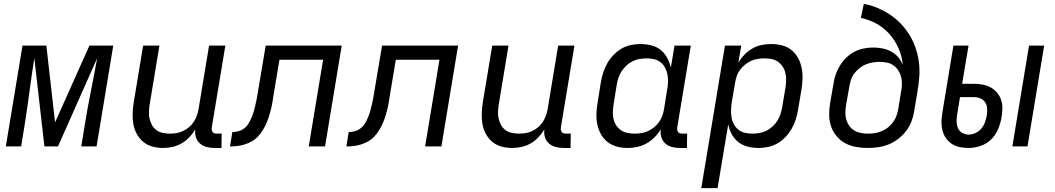

<svg xmlns="http://www.w3.org/2000/svg" viewBox="-20 -755 5440 990"><path d="M10 0 96 -520H219L264 -124L441 -520H564L478 0H399L416 -104Q430 -192 447.5 -279.5Q465 -367 481 -455L279 0H209L157 -455Q143 -367 131.5 -279.5Q120 -192 106 -104L89 0Z M821 8Q792 8 765 0.5Q738 -7 718 -24Q698 -41 685 -65Q672 -89 667.5 -116.5Q663 -144 664 -172.5Q665 -201 670 -230L718 -520H802L752 -218Q749 -199 748 -180Q747 -161 751 -143.5Q755 -126 763.5 -110.5Q772 -95 786 -84.5Q800 -74 818 -70Q836 -66 855 -66Q872 -66 889 -68.5Q906 -71 923 -79Q940 -87 954.5 -99Q969 -111 979 -126.5Q989 -142 995 -159Q1001 -176 1004 -193L1058 -520H1142L1072 -98Q1071 -92 1072 -85.5Q1073 -79 1076.5 -74Q1080 -69 1086.5 -67.5Q1093 -66 1100 -66H1123L1122 8H1087Q1066 8 1046 3Q1026 -2 1011 -15Q996 -28 990 -47.5Q984 -67 987 -88Q974 -66 956 -47Q938 -28 916 -15.5Q894 -3 869.5 2.5Q845 8 821 8Z M1166 0 1178 -74Q1194 -74 1210 -78.5Q1226 -83 1239.5 -93.5Q1253 -104 1262 -119Q1271 -134 1277.5 -149.5Q1284 -165 1288.5 -180.5Q1293 -196 1296.5 -212Q1300 -228 1303.5 -244Q1307 -260 1309 -276L1350 -520H1742L1656 0H1572L1646 -447H1421L1391 -268Q1388 -249 1385 -230Q1382 -211 1377.5 -192.5Q1373 -174 1367 -155Q1361 -136 1353 -118Q1345 -100 1334.5 -83Q1324 -66 1310 -51Q1296 -36 1278 -26Q1260 -16 1241 -10Q1222 -4 1203.5 -2Q1185 0 1166 0Z M1766 0 1778 -74Q1794 -74 1810 -78.5Q1826 -83 1839.5 -93.5Q1853 -104 1862 -119Q1871 -134 1877.5 -149.5Q1884 -165 1888.5 -180.5Q1893 -196 1896.5 -212Q1900 -228 1903.5 -244Q1907 -260 1909 -276L1950 -520H2342L2256 0H2172L2246 -447H2021L1991 -268Q1988 -249 1985 -230Q1982 -211 1977.5 -192.5Q1973 -174 1967 -155Q1961 -136 1953 -118Q1945 -100 1934.5 -83Q1924 -66 1910 -51Q1896 -36 1878 -26Q1860 -16 1841 -10Q1822 -4 1803.5 -2Q1785 0 1766 0Z M2621 8Q2592 8 2565 0.5Q2538 -7 2518 -24Q2498 -41 2485 -65Q2472 -89 2467.5 -116.5Q2463 -144 2464 -172.5Q2465 -201 2470 -230L2518 -520H2602L2552 -218Q2549 -199 2548 -180Q2547 -161 2551 -143.5Q2555 -126 2563.5 -110.5Q2572 -95 2586 -84.5Q2600 -74 2618 -70Q2636 -66 2655 -66Q2672 -66 2689 -68.5Q2706 -71 2723 -79Q2740 -87 2754.5 -99Q2769 -111 2779 -126.5Q2789 -142 2795 -159Q2801 -176 2804 -193L2858 -520H2942L2872 -98Q2871 -92 2872 -85.5Q2873 -79 2876.5 -74Q2880 -69 2886.5 -67.5Q2893 -66 2900 -66H2923L2922 8H2887Q2866 8 2846 3Q2826 -2 2811 -15Q2796 -28 2790 -47.5Q2784 -67 2787 -88Q2774 -66 2756 -47Q2738 -28 2716 -15.5Q2694 -3 2669.5 2.5Q2645 8 2621 8Z M3217 8Q3188 8 3161 1Q3134 -6 3112.5 -23Q3091 -40 3078 -64Q3065 -88 3059.5 -115.5Q3054 -143 3055.5 -172Q3057 -201 3062 -230L3078 -330Q3082 -355 3090 -379.5Q3098 -404 3110.5 -427Q3123 -450 3142 -470Q3161 -490 3183.5 -503.5Q3206 -517 3231.5 -522.5Q3257 -528 3282 -528Q3311 -528 3338.5 -521Q3366 -514 3386.5 -497.5Q3407 -481 3420 -457Q3433 -433 3439 -406L3458 -520H3542L3472 -98Q3471 -92 3472 -85.5Q3473 -79 3476.5 -74Q3480 -69 3486.5 -67.5Q3493 -66 3500 -66H3523L3522 8H3487Q3465 8 3445 3Q3425 -2 3410.5 -15Q3396 -28 3390 -48Q3384 -68 3387 -89Q3374 -66 3355 -47Q3336 -28 3313.5 -15.5Q3291 -3 3266 2.5Q3241 8 3217 8ZM3251 -66Q3268 -66 3285.5 -68.5Q3303 -71 3320 -78.5Q3337 -86 3352 -98Q3367 -110 3378 -125.5Q3389 -141 3395 -158Q3401 -175 3404 -193L3420 -293Q3424 -313 3424.5 -332.5Q3425 -352 3421.5 -370.5Q3418 -389 3409.5 -405.5Q3401 -422 3386.5 -433.5Q3372 -445 3353.5 -449.5Q3335 -454 3315 -454Q3297 -454 3278.5 -451Q3260 -448 3242.5 -439.5Q3225 -431 3210.5 -417.5Q3196 -404 3185.5 -388Q3175 -372 3169 -354Q3163 -336 3160 -318L3144 -218Q3141 -199 3140 -180Q3139 -161 3143 -143Q3147 -125 3156.5 -110Q3166 -95 3180.5 -84.5Q3195 -74 3213.5 -70Q3232 -66 3251 -66Z M3596 215 3718 -520H3802L3787 -431Q3800 -454 3818.5 -473Q3837 -492 3859.5 -505Q3882 -518 3907 -523Q3932 -528 3956 -528Q3985 -528 4012.5 -521Q4040 -514 4061 -497Q4082 -480 4095 -456Q4108 -432 4113.5 -404.5Q4119 -377 4118 -348Q4117 -319 4112 -290L4095 -190Q4091 -165 4083.5 -140.5Q4076 -116 4063 -93Q4050 -70 4031.5 -50Q4013 -30 3990 -16.5Q3967 -3 3941.5 2.5Q3916 8 3891 8Q3862 8 3835 1Q3808 -6 3787 -22.5Q3766 -39 3753 -63Q3740 -87 3735 -114L3680 215ZM3859 -66Q3877 -66 3895.5 -69Q3914 -72 3931 -80.5Q3948 -89 3963 -102.5Q3978 -116 3988 -132Q3998 -148 4004 -166Q4010 -184 4013 -202L4030 -302Q4033 -321 4033.5 -340Q4034 -359 4030 -377Q4026 -395 4016.5 -410Q4007 -425 3993 -435.5Q3979 -446 3960.5 -450Q3942 -454 3923 -454Q3906 -454 3888 -451.5Q3870 -449 3853.5 -441.5Q3837 -434 3822 -422Q3807 -410 3795.5 -394.5Q3784 -379 3778.5 -362Q3773 -345 3770 -327L3753 -227Q3750 -207 3749.5 -187.5Q3749 -168 3752 -149.5Q3755 -131 3764 -114.5Q3773 -98 3787 -86.5Q3801 -75 3820 -70.5Q3839 -66 3859 -66Z M4454 8Q4423 8 4393 2.5Q4363 -3 4338 -16.5Q4313 -30 4294 -52.5Q4275 -75 4265.5 -102.5Q4256 -130 4255.5 -160.5Q4255 -191 4260 -222L4277 -319Q4280 -343 4288 -367.5Q4296 -392 4309.5 -414.5Q4323 -437 4342 -456Q4361 -475 4384.5 -487.5Q4408 -500 4433.5 -505Q4459 -510 4483 -510Q4508 -510 4532 -505Q4556 -500 4576.5 -488.5Q4597 -477 4612 -459.5Q4627 -442 4635 -420Q4631 -465 4613.5 -505Q4596 -545 4568 -577.5Q4540 -610 4502 -631.5Q4464 -653 4419 -663L4434 -735Q4472 -728 4506 -713.5Q4540 -699 4570.5 -678.5Q4601 -658 4626 -631.5Q4651 -605 4670 -574Q4689 -543 4701 -508Q4713 -473 4718 -435Q4723 -397 4720 -358Q4717 -319 4710 -279L4694 -183Q4690 -156 4680 -129.5Q4670 -103 4652.5 -80Q4635 -57 4611.5 -39Q4588 -21 4562 -10.5Q4536 0 4508.5 4Q4481 8 4454 8ZM4455 -66Q4473 -66 4490.5 -68.5Q4508 -71 4526 -78.5Q4544 -86 4559 -98Q4574 -110 4585.5 -126Q4597 -142 4603 -159.5Q4609 -177 4612 -195L4626 -282Q4630 -301 4630.5 -320.5Q4631 -340 4626.5 -358Q4622 -376 4612 -391.5Q4602 -407 4587.5 -417.5Q4573 -428 4554.5 -432Q4536 -436 4516 -436Q4498 -436 4480 -433Q4462 -430 4444.5 -423Q4427 -416 4411.5 -403.5Q4396 -391 4384.5 -375.5Q4373 -360 4367.5 -342.5Q4362 -325 4359 -307L4342 -210Q4339 -191 4339 -172.5Q4339 -154 4344 -137Q4349 -120 4359.5 -105.5Q4370 -91 4385 -82Q4400 -73 4418 -69.5Q4436 -66 4455 -66Z M5200 0 5286 -520H5364L5278 0ZM4974 8Q4951 8 4928.5 3.5Q4906 -1 4888 -13Q4870 -25 4857.5 -43Q4845 -61 4839.5 -82.5Q4834 -104 4834.5 -127Q4835 -150 4839 -174L4896 -520H4974L4941 -323H5003Q5026 -323 5048.5 -318.5Q5071 -314 5089.5 -303.5Q5108 -293 5122 -276Q5136 -259 5142.5 -238.5Q5149 -218 5148.5 -195Q5148 -172 5144 -149Q5139 -119 5126.5 -89Q5114 -59 5090.5 -36Q5067 -13 5035.5 -2.5Q5004 8 4974 8ZM4975 -61Q4992 -61 5009.5 -69Q5027 -77 5039.5 -91.5Q5052 -106 5058.5 -124Q5065 -142 5068 -159Q5071 -177 5070 -194.5Q5069 -212 5060.5 -226Q5052 -240 5036.5 -247Q5021 -254 5004 -254H4930L4915 -163Q4912 -145 4912.5 -127Q4913 -109 4920 -93.5Q4927 -78 4942 -69.5Q4957 -61 4975 -61Z"/></svg>

Font: Iosevka Extended
Style: Italic
Weight: 400
Width: 7
Italic angle: -9°
Monospace: yes
Designer: Belleve Invis
Foundry: Belleve Invis
Version: Version 32.5.0; ttfautohint (v1.8.4)